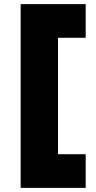

<svg xmlns="http://www.w3.org/2000/svg" viewBox="-20 -720 467 930"><path d="M80 190V-700H395V-537H261V27H395V190Z"/></svg>

Font: Mach ExtraBold
Style: Regular
Weight: 800
Version: Version 1.002